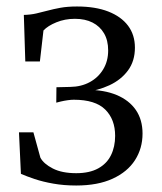

<svg xmlns="http://www.w3.org/2000/svg" viewBox="-20 -563 498 592"><path d="M215 9Q177 9 144.5 3.2Q112 -2.5 86.8 -11Q61.5 -19.5 44.5 -27L38.5 -155H83L104.5 -77Q114.5 -58 142.8 -43.5Q171 -29 215 -29Q256 -29 282.8 -43.8Q309.5 -58.5 322.2 -84.5Q335 -110.5 335 -144Q335 -195 304.5 -225.2Q274 -255.5 207.5 -255.5Q199.5 -255.5 188.8 -254Q178 -252.5 168.2 -250.2Q158.5 -248 153.5 -246.5L154 -294L196.5 -295Q230.5 -295.5 256.8 -309.8Q283 -324 298.2 -349.2Q313.5 -374.5 313.5 -407.5Q313.5 -438.5 300.8 -460.2Q288 -482 265.2 -493.5Q242.5 -505 211 -505Q180 -505 153.8 -494.2Q127.5 -483.5 114 -469L103 -373.5H58L53.5 -517Q74.5 -517.5 91.8 -521.5Q109 -525.5 126.8 -530.2Q144.5 -535 166.2 -539Q188 -543 217.5 -543Q274 -543 313.8 -527.5Q353.5 -512 374.8 -483.8Q396 -455.5 396 -416Q396 -375 374.8 -346Q353.5 -317 317.5 -300.2Q281.5 -283.5 238 -278.5L248.5 -286Q301.5 -286 339.8 -270Q378 -254 398.8 -224Q419.5 -194 419.5 -151Q419.5 -105.5 396.2 -69.2Q373 -33 327.2 -12Q281.5 9 215 9Z"/></svg>

Font: Merriweather 72pt Light
Style: Regular
Weight: 300
Version: Version 2.100